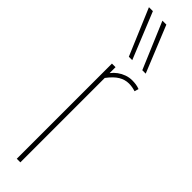

<svg xmlns="http://www.w3.org/2000/svg" viewBox="-288 -773 756 756"><g transform="rotate(45 89.5 -395.0)"><path d="M64 -530V-497Q74 -510 87 -519.5Q100 -529 115.5 -534.5Q131 -540 147 -540Q158 -540 168.5 -538.5Q179 -537 189 -533L184 -516Q174 -519 165 -520.5Q156 -522 147 -522Q125 -522 105 -510Q85 -498 64 -470V0H44V-530ZM72 -596 -10 -790H12L91 -596ZM147 -596 65 -790H87L166 -596Z"/></g></svg>

Font: Georama ExtraCondensed Thin
Style: Regular
Weight: 100
Width: 2
Designer: Jean-Baptiste Levee
Foundry: Production Type
Version: Version 1.001